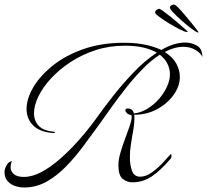

<svg xmlns="http://www.w3.org/2000/svg" viewBox="-37 -796 919 853"><path d="M840 -652Q832 -655 812 -670Q792 -685 769.5 -705Q747 -725 731.5 -741.5Q716 -758 718 -764Q719 -770 726.5 -773.5Q734 -777 739 -775Q743 -774 755 -762Q767 -750 782 -732Q797 -714 811.5 -696.5Q826 -679 835.5 -666.5Q845 -654 845 -653Q844 -651 840 -652ZM793 -654Q784 -654 761.5 -665.5Q739 -677 713.5 -692.5Q688 -708 669.5 -722Q651 -736 652 -741Q652 -747 659 -752Q666 -757 671 -757Q675 -756 689 -746Q703 -736 721 -721.5Q739 -707 756.5 -692Q774 -677 785.5 -666.5Q797 -656 797 -655Q797 -653 793 -654ZM70 37Q52 37 32 31Q12 25 -2.5 9.5Q-17 -6 -17 -32Q-17 -46 -7.5 -62.5Q2 -79 17 -80Q13 -76 11.5 -67Q10 -58 10 -51Q11 -34 25 -22Q39 -10 69 -10Q107 -10 148.5 -32.5Q190 -55 232.5 -92.5Q275 -130 315.5 -176Q356 -222 390 -269Q422 -314 465 -369Q508 -424 558 -476Q608 -528 660 -562Q636 -576 601 -584.5Q566 -593 518 -593Q448 -593 387 -573Q326 -553 276 -520Q226 -487 189.5 -447.5Q153 -408 133.5 -367.5Q114 -327 114 -293Q114 -260 134.5 -237.5Q155 -215 201 -211Q207 -211 207 -208Q207 -204 198 -205Q138 -210 109.5 -239.5Q81 -269 81 -312Q81 -357 110.5 -407.5Q140 -458 196 -503.5Q252 -549 332.5 -577.5Q413 -606 514 -606Q569 -606 610 -597Q651 -588 680 -574Q735 -607 787 -607Q813 -607 837.5 -593.5Q862 -580 862 -543Q856 -559 832.5 -573.5Q809 -588 778 -588Q757 -588 736 -582Q715 -576 695 -565Q730 -543 746 -514Q762 -485 762 -454Q762 -413 734 -374Q706 -335 660 -310.5Q614 -286 559 -286Q560 -282 560 -278Q560 -274 560 -269Q560 -240 551 -195Q549 -182 544.5 -154Q540 -126 540 -97Q540 -63 549.5 -37Q559 -11 586 -11Q611 -11 637 -29.5Q663 -48 685.5 -72Q708 -96 721 -111Q725 -111 725 -105Q725 -96 721 -91Q675 -37 636 -11.5Q597 14 550 14Q527 14 508 -1.5Q489 -17 489 -62Q489 -87 498 -117.5Q507 -148 518.5 -179Q530 -210 539 -235.5Q548 -261 548 -275Q548 -283 546 -285Q533 -287 526.5 -293.5Q520 -300 520 -306Q520 -314 530 -314Q552 -314 558 -292Q588 -295 617 -312.5Q646 -330 668.5 -355.5Q691 -381 704.5 -410Q718 -439 718 -466Q718 -490 707 -512.5Q696 -535 673 -553Q634 -528 596.5 -489.5Q559 -451 524.5 -407.5Q490 -364 460 -322Q430 -280 406 -246Q371 -198 334 -148Q297 -98 256 -56Q215 -14 169 11.5Q123 37 70 37Z"/></svg>

Font: Luxurious Script
Style: Regular
Weight: 400
Designer: Robert E. Leuschke
Foundry: Robert E. Leuschke
Version: Version 1.010; ttfautohint (v1.8.3)